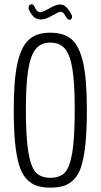

<svg xmlns="http://www.w3.org/2000/svg" viewBox="-20 -860 465 887"><path d="M300.8 -768.6Q293.9 -768.6 287.1 -778.8Q286.1 -780.8 283 -785.4Q279.8 -790 278.6 -792Q277.3 -793.9 274.9 -797.4Q272.5 -800.8 270.5 -802Q268.6 -803.2 266.1 -804.4Q263.7 -805.7 260.7 -805.7Q252 -805.7 220.9 -787.8Q189.9 -770 170.4 -770Q158.2 -770 148.7 -773.9Q139.2 -777.8 132.6 -785.4Q126 -793 122.6 -798.6Q119.1 -804.2 115.2 -812.5Q111.8 -817.9 111.8 -823.7Q111.8 -831.1 115.5 -835.7Q119.1 -840.3 125.5 -840.3Q134.3 -840.3 139.6 -829.1Q149.4 -803.7 166 -803.7Q177.2 -803.7 208.3 -821.5Q239.3 -839.4 256.8 -839.4Q273.4 -839.4 285.4 -827.9Q297.4 -816.4 308.6 -795.9Q313 -789.1 313 -782.7Q313 -776.4 309.6 -772.5Q306.2 -768.6 300.8 -768.6ZM211.9 -38.6Q256.3 -38.6 279.3 -62.3Q302.2 -85.9 313.7 -154.1Q325.2 -222.2 325.2 -354Q325.2 -475.6 314.5 -541.5Q303.7 -607.4 279.8 -635.3Q255.9 -663.1 211.9 -663.1Q168.9 -663.1 145 -633.5Q121.1 -604 110.4 -537.8Q99.6 -471.7 99.6 -354Q99.6 -224.6 111.1 -156.5Q122.6 -88.4 145.8 -63.5Q168.9 -38.6 211.9 -38.6ZM211.9 6.8Q173.3 6.8 147 -2.9Q120.6 -12.7 99.9 -36.1Q79.1 -59.6 67.1 -101.3Q55.2 -143.1 49.3 -204.3Q43.5 -265.6 43.5 -354Q43.5 -490.7 60.5 -567.6Q77.6 -644.5 113.5 -676.8Q149.4 -709 211.9 -709Q275.9 -709 311.5 -677.7Q347.2 -646.5 364.3 -569.6Q381.3 -492.7 381.3 -354Q381.3 -264.6 375.5 -202.9Q369.6 -141.1 357.9 -99.6Q346.2 -58.1 325.2 -34.9Q304.2 -11.7 277.6 -2.4Q251 6.8 211.9 6.8Z"/></svg>

Font: BenchNine Light
Style: Regular
Weight: 300
Version: Version 1 ; ttfautohint (v0.92.18-e454-dirty) -l 8 -r 50 -G 